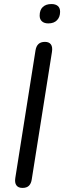

<svg xmlns="http://www.w3.org/2000/svg" viewBox="-20 -918 316 945"><path d="M90.7 6.9Q69.9 6.9 60.7 -5.9Q51.5 -18.7 55.4 -42.6L154.8 -670.2Q158.2 -691.1 169.6 -701.5Q180.9 -711.9 201.3 -711.9Q221.6 -711.9 230.6 -699.3Q239.6 -686.7 235.7 -662.4L136.3 -35.3Q133.4 -14.9 122.5 -4Q111.6 6.9 90.7 6.9ZM217.9 -802.8Q197.8 -802.8 186.5 -812.9Q175.2 -823 175.2 -841.1Q175.2 -869.2 190.7 -883.6Q206.2 -898.1 233.2 -898.1Q253.3 -898.1 264.6 -888.5Q275.8 -878.9 275.8 -860.2Q275.8 -834.2 260.6 -818.5Q245.4 -802.8 217.9 -802.8Z"/></svg>

Font: Nunito ExtraLight
Style: Italic
Weight: 200
Italic angle: -9°
Designer: Vernon Adams
Foundry: Vernon Adams
Version: Version 3.602